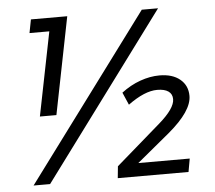

<svg xmlns="http://www.w3.org/2000/svg" viewBox="-51 -755 907 811"><g transform="rotate(-5 403.0 -350.0)"><path d="M109 -700H263L181 -288H111L182 -643H98ZM508 -56H726L716 0H416L421 -50L610 -214Q678 -273 678 -312Q678 -334 661.5 -345.5Q645 -357 614 -357Q561 -357 490 -305L467 -358Q505 -387 547 -402Q589 -417 629 -417Q684 -417 716 -390.5Q748 -364 748 -320Q748 -256 647 -171ZM129 0H59L579 -700H648Z"/></g></svg>

Font: TypoPRO Montserrat
Style: Italic
Weight: 400
Italic angle: -11.3°
Designer: Julieta Ulanovsky
Foundry: Julieta Ulanovsky
Version: Version 6.001